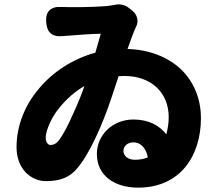

<svg xmlns="http://www.w3.org/2000/svg" viewBox="-20 -805 1020 882"><path d="M809 -489C749 -544 665 -577 566 -580L586 -636C592 -652 598 -667 605 -682C618 -706 612 -736 588 -756L570 -770C553 -783 530 -788 510 -783C496 -781 482 -779 470 -777C409 -772 302 -771 263 -773C263 -773 262 -773 262 -773C214 -776 189 -753 192 -705C195 -657 218 -635 266 -639C331 -644 406 -650 443 -650L418 -563C315 -535 223 -475 159 -398C94 -322 56 -227 56 -129C56 -28 123 27 191 27C261 27 302 7 333 -30C392 -97 452 -237 489 -347L525 -455L552 -456C673 -456 755 -381 755 -267C755 -240 751 -214 744 -188C711 -230 661 -256 593 -256C496 -256 425 -184 425 -98C425 4 509 57 614 57C809 57 903 -90 903 -262C903 -355 868 -433 809 -489ZM314 -278C294 -232 272 -190 254 -165C239 -144 225 -139 212 -139C200 -139 190 -152 190 -172C190 -197 205 -240 234 -285C265 -329 309 -376 368 -410C355 -372 335 -323 314 -278ZM561 -83C552 -91 547 -101 547 -111C547 -136 568 -151 593 -151C607 -151 620 -147 632 -136C644 -126 654 -108 659 -82C642 -75 622 -71 600 -71C583 -71 570 -76 561 -83Z"/></svg>

Font: GenSenRounded2 TW H
Style: Regular
Weight: 900
Version: Version 2.100;PS 2.1;hotconv 16.6.51;makeotf.lib2.5.65220 DE